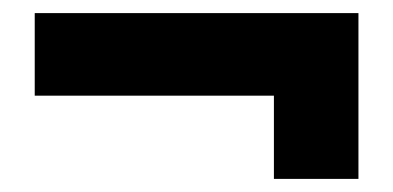

<svg xmlns="http://www.w3.org/2000/svg" viewBox="-20 -413 600 293"><path d="M33 -267V-393H527V-140H398V-267Z"/></svg>

Font: TASA Orbiter Display
Style: Bold
Weight: 700
Designer: Weizhong Zhang
Version: Version 1.000;Glyphs 3.1.2 (3151)